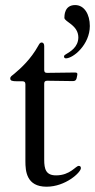

<svg xmlns="http://www.w3.org/2000/svg" viewBox="-20 -715 370 747"><path d="M161.2 11.4C235.1 11.4 294.7 -44.4 294.7 -60.7C294.7 -66.4 292.3 -69.6 286.2 -69.6C274.5 -69.6 253.2 -33 198.9 -32.7C158.4 -32.3 152 -57.2 152 -93.8V-389.6C152.3 -397.7 155.2 -400.6 163.4 -400.9L264.2 -399.5C272.4 -399.9 275.9 -402.7 278.1 -410.5L280.5 -422.2C282.3 -430 280.2 -432.9 272 -432.9L163.4 -431.5C155.2 -431.5 152.3 -434.3 152 -442.5V-536.2C152 -544.7 148.1 -549.7 142 -549.7C135.7 -549.7 132.8 -544 128.6 -536.6C100.1 -485.1 61.8 -449.9 35.9 -428.3C26.3 -420.5 19.9 -417.3 19.9 -409.8C19.9 -400.9 27 -398.8 46.9 -398.8H67.5C75.6 -398.4 78.5 -395.6 78.8 -387.4V-88.1C78.8 -49.4 82.7 11.4 161.2 11.4ZM229 -495C229 -491.8 230.8 -488.3 236.2 -487.9C265.6 -488.3 329.2 -541.5 329.5 -613.6C329.5 -659.1 308.2 -695.3 272.4 -695.3C229.8 -695.3 230.8 -653.4 230.5 -645.6C230.8 -630 284.4 -617.9 284.8 -569.6C284.4 -531.2 253.6 -514.2 234.7 -502.8C231.2 -500.7 229 -498.6 229 -495Z"/></svg>

Font: Margiela Serif
Style: Regular
Weight: 400
Designer: Andreas Faust, Stefan Endress
Version: Version 1.002;FEAKit 1.0